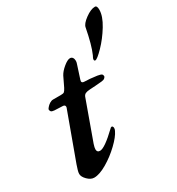

<svg xmlns="http://www.w3.org/2000/svg" viewBox="-172 -811 858 933"><g transform="rotate(-30 256.5 -345.0)"><path d="M29 -38Q29 -47 32.5 -58.5Q36 -70 41 -85L135 -342Q138 -348 138 -353Q138 -359 134 -361.5Q130 -364 125 -364L79 -366Q65 -367 61 -372Q57 -377 57 -384Q57 -386 63.5 -394Q70 -402 80 -408.5Q90 -415 100 -415H144Q157 -415 162 -418.5Q167 -422 175 -437L201 -491Q211 -510 234 -529Q257 -548 271 -548Q280 -548 285 -541Q290 -534 290 -523Q290 -515 287 -507L263 -433L261 -424Q261 -414 277 -414Q300 -414 344 -408Q362 -405 367 -401Q372 -397 372 -389Q372 -385 366 -379.5Q360 -374 348 -373Q305 -369 280 -368Q263 -367 254.5 -363Q246 -359 242 -349L163 -130Q157 -112 157 -102Q157 -85 174 -85Q200 -85 271 -153Q275 -158 279.5 -158.5Q284 -159 285 -156Q288 -153 288 -147Q288 -139 284 -132Q272 -106 235.5 -71Q199 -36 156.5 -11Q114 14 84 14Q65 14 47 -4Q29 -22 29 -38ZM367 -485Q367 -489 370 -495Q373 -501 375 -505Q395 -550 412 -639Q415 -658 446.5 -681Q478 -704 501 -704Q513 -704 513 -681Q513 -645 484 -597.5Q455 -550 419.5 -513.5Q384 -477 373 -477Q367 -477 367 -485Z"/></g></svg>

Font: EB Garamond SemiBold
Style: Italic
Weight: 600
Italic angle: -17.2°
Designer: Georg Duffner and Octavio Pardo
Foundry: Georg Duffner
Version: Version 1.000